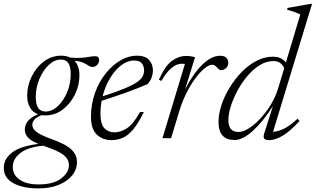

<svg xmlns="http://www.w3.org/2000/svg" viewBox="-92 -730 1668 1014"><path d="M111.5 265Q29.5 265 -21.2 237.5Q-72 210 -72 157Q-72 109.5 -28.8 75.8Q14.5 42 110.5 30Q67 11.5 53 -7Q39 -25.5 39 -44.5Q39 -98.5 109 -126.5Q80.5 -137 66 -162.8Q51.5 -188.5 51.5 -224.5Q51.5 -276.5 74.8 -325Q98 -373.5 139 -404.8Q180 -436 232 -436Q258.5 -436 278.5 -426Q315.5 -422.5 339.5 -424.8Q363.5 -427 380 -430Q396.5 -433 411 -433Q431.5 -433 431.5 -413.5Q431.5 -398 421.2 -387.2Q411 -376.5 397 -376.5Q386 -376.5 376 -383.2Q366 -390 349.2 -398Q332.5 -406 301.5 -409.5Q327.5 -382 327.5 -332Q327.5 -280 304 -231.5Q280.5 -183 239.8 -151.8Q199 -120.5 147 -120.5Q137.5 -120.5 129 -122Q102 -112.5 90.2 -98.8Q78.5 -85 78.5 -71Q78.5 -51 100.2 -33.8Q122 -16.5 179 4Q256 31.5 285.2 59.8Q314.5 88 314.5 125.5Q314.5 165 289 196.5Q263.5 228 217.8 246.5Q172 265 111.5 265ZM149 -141Q183.5 -141 213.8 -169.8Q244 -198.5 262.8 -243.8Q281.5 -289 281.5 -338.5Q281.5 -379 268.5 -397.2Q255.5 -415.5 230 -415.5Q195.5 -415.5 165.2 -386.8Q135 -358 116 -312.8Q97 -267.5 97 -218Q97 -177.5 110 -159.2Q123 -141 149 -141ZM-24.5 151Q-24.5 194 11.8 219Q48 244 112 244Q191 244 231.5 212.2Q272 180.5 272 142.5Q272 111 243.8 88.5Q215.5 66 141.5 41.5Q138.5 40.5 136 39.5Q56.5 46.5 16 77.8Q-24.5 109 -24.5 151Z M667.5 -138.5Q638.5 -78.5 611.5 -46.5Q584.5 -14.5 556.5 -2.2Q528.5 10 496.5 10Q450.5 10 419.5 -19Q388.5 -48 388.5 -112.5Q388.5 -182 410.2 -241Q432 -300 467.5 -343.8Q503 -387.5 545.5 -411.8Q588 -436 630.5 -436Q675.5 -436 695.5 -413Q715.5 -390 715.5 -360Q715.5 -317 687.5 -286Q636 -263.5 574 -241.2Q512 -219 444.5 -197.5Q438.5 -164.5 438.5 -132Q438.5 -74.5 459.2 -52.8Q480 -31 513 -31Q544 -31 577.2 -51.8Q610.5 -72.5 647.5 -138.5ZM616.5 -410.5Q581 -410.5 547.8 -385Q514.5 -359.5 488.8 -316.5Q463 -273.5 450 -221.5Q524 -245 567.8 -263.5Q611.5 -282 633.2 -297.5Q655 -313 662 -327.8Q669 -342.5 669 -358Q669 -380 657.2 -395.2Q645.5 -410.5 616.5 -410.5Z M884.5 -392Q882 -392.5 878.5 -393Q875 -393.5 869 -393.5Q812 -393.5 760.5 -302.5L747 -309Q780 -382.5 815.8 -408.5Q851.5 -434.5 891 -434.5Q917.5 -434.5 938 -427.5L885.5 -258Q928.5 -342 976.8 -388.8Q1025 -435.5 1070 -435.5Q1092.5 -435.5 1103 -425Q1113.5 -414.5 1113.5 -398.5Q1113.5 -380.5 1101.5 -370Q1089.5 -359.5 1074.5 -359.5Q1067 -359.5 1055.5 -372.5Q1050 -379 1043.2 -383.5Q1036.5 -388 1028.5 -388Q1011 -388 987.5 -368.5Q964 -349 939.2 -315.5Q914.5 -282 892.8 -238.8Q871 -195.5 856.5 -148.5L811.5 0H766Z M1490 -91Q1437.5 -34 1398.8 -12Q1360 10 1331 10Q1308 10 1302.8 1.2Q1297.5 -7.5 1304 -27L1349 -169Q1295.5 -86 1242.5 -38.2Q1189.5 9.5 1147 9.5Q1062 9.5 1062 -85.5Q1062 -127 1077.2 -174Q1092.5 -221 1120 -266.2Q1147.5 -311.5 1183.5 -348.8Q1219.5 -386 1261.8 -408.2Q1304 -430.5 1348.5 -430.5Q1373.5 -430.5 1389.8 -422.5Q1406 -414.5 1418 -400.5L1494 -653.5Q1468.5 -666.5 1424 -679L1426.5 -688L1546.5 -709.5H1556L1350 -34Q1373.5 -34.5 1405.5 -49.2Q1437.5 -64 1479.5 -103ZM1114 -96Q1114 -33 1167.5 -33Q1192 -33 1222.8 -52.5Q1253.5 -72 1284 -105Q1314.5 -138 1339.5 -179.5Q1364.5 -221 1377.5 -265.5L1409 -370Q1401.5 -387 1387.8 -397.2Q1374 -407.5 1351.5 -407.5Q1314 -407.5 1279 -385.5Q1244 -363.5 1214 -327.8Q1184 -292 1161.5 -250Q1139 -208 1126.5 -167.5Q1114 -127 1114 -96Z"/></svg>

Font: Newsreader Text Light
Style: Italic
Weight: 300
Italic angle: -17°
Designer: Hugues Gentile
Foundry: Production Type
Version: Version 1.001